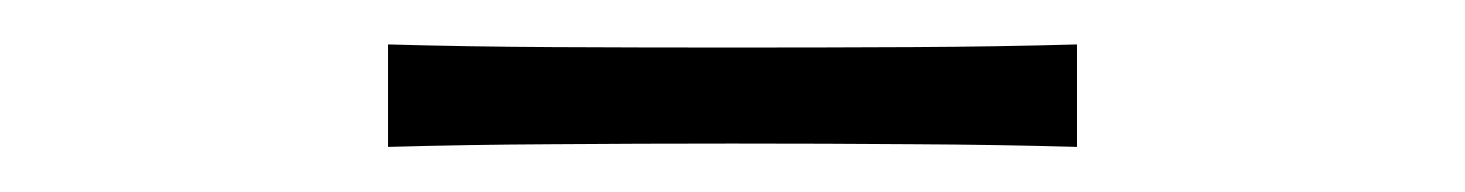

<svg xmlns="http://www.w3.org/2000/svg" viewBox="-20 -723 656 86"><path d="M153.8 -657.2Q189 -658.2 227.5 -658.4Q266.1 -658.7 308.1 -658.7Q350.1 -658.7 388.7 -658.4Q427.2 -658.2 462.4 -657.2V-703.1Q427.2 -702.1 388.7 -701.9Q350.1 -701.7 308.1 -701.7Q266.1 -701.7 227.5 -701.9Q189 -702.1 153.8 -703.1Z"/></svg>

Font: Pinar VF
Style: Regular
Weight: 300
Designer: Amin Abedi
Version: Version 2.000